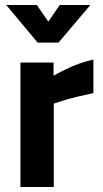

<svg xmlns="http://www.w3.org/2000/svg" viewBox="-20 -751 412 771"><path d="M62 0H196V-335Q198 -336 243 -350Q287 -363 355 -377V-512Q295 -498 247 -474Q198 -450 195 -447V-500H62ZM131 -580H215L343 -731H220L174 -664L128 -731H5Z"/></svg>

Font: RazerF5
Style: Bold
Weight: 700
Foundry: Razer Inc.
Version: Version 1.000;PS 001.001;hotconv 1.0.56